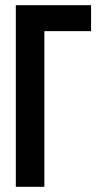

<svg xmlns="http://www.w3.org/2000/svg" viewBox="-20 -720 405 740"><path d="M41 0V-700H331V-600H151V0Z"/></svg>

Font: SVN-Bebas Neue
Style: Bold
Weight: 700
Designer: Ryoichi Tsunekawa
Foundry: Ryoichi Tsunekawa
Version: Version 1.300; ttfautohint (v1.7.9-c794)